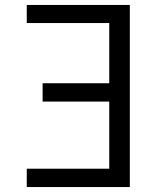

<svg xmlns="http://www.w3.org/2000/svg" viewBox="-20 -755 640 775"><path d="M88 0V-74H421V-345H152V-419H421V-662H88V-735H504V0Z"/></svg>

Font: Iosevka Meiseki Sans
Style: Regular
Weight: 400
Monospace: yes
Designer: Belleve Invis
Foundry: Belleve Invis
Version: Version 11.2.6; ttfautohint (v1.8.4)